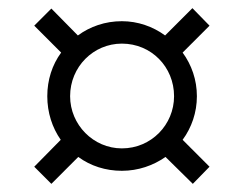

<svg xmlns="http://www.w3.org/2000/svg" viewBox="-20 -594 599 471"><path d="M106 -143 172 -209C202 -187 239 -175 279 -175C319 -175 356 -188 386 -209L453 -143L494 -185L428 -251C450 -281 463 -318 463 -358C463 -398 450 -435 428 -465L494 -531L452 -574L385 -507C355 -529 318 -542 279 -542C238 -542 201 -529 171 -507L106 -573L64 -531L130 -465C108 -435 96 -398 96 -358C96 -318 108 -281 129 -251L64 -185ZM279 -230C209 -230 152 -288 152 -358C152 -430 209 -487 279 -487C351 -487 407 -430 407 -358C407 -288 351 -230 279 -230Z"/></svg>

Font: Noto Serif Thai
Style: Regular
Weight: 400
Designer: Monotype Design Team
Foundry: Monotype Imaging Inc.
Version: Version 1.901